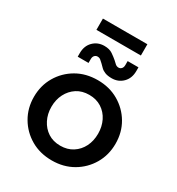

<svg xmlns="http://www.w3.org/2000/svg" viewBox="-200 -970 1022 1107"><g transform="rotate(30 311.5 -416.0)"><path d="M312 12Q233 12 172 -23.5Q111 -59 75.5 -119.5Q40 -180 40 -255Q40 -330 75.5 -390.5Q111 -451 172 -486.5Q233 -522 312 -522Q390 -522 451 -486.5Q512 -451 547.5 -391Q583 -331 583 -255Q583 -180 547.5 -119.5Q512 -59 451 -23.5Q390 12 312 12ZM312 -86Q359 -86 394 -108.5Q429 -131 448 -169Q467 -207 467 -255Q467 -302 448 -340.5Q429 -379 394 -401.5Q359 -424 312 -424Q264 -424 229.5 -401.5Q195 -379 175.5 -341Q156 -303 156 -255Q156 -208 175.5 -169.5Q195 -131 229.5 -108.5Q264 -86 312 -86ZM374 -571Q347 -571 329.5 -578Q312 -585 301.5 -595.5Q291 -606 281 -616Q271 -626 262.5 -632.5Q254 -639 242 -639Q231 -639 223 -630.5Q215 -622 215 -607V-581H143V-605Q143 -653 172.5 -682.5Q202 -712 246 -712Q280 -712 301 -697.5Q322 -683 337 -670Q347 -660 356.5 -652Q366 -644 378 -644Q389 -644 397 -652.5Q405 -661 405 -677V-703H477V-678Q477 -630 447.5 -600.5Q418 -571 374 -571ZM159 -769V-844H455V-769Z"/></g></svg>

Font: MuseoModerno Thin Medium
Style: Regular
Weight: 500
Version: Version 1.003